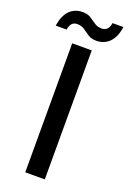

<svg xmlns="http://www.w3.org/2000/svg" viewBox="-205 -923 655 979"><g transform="rotate(20 122.5 -434.0)"><path d="M69 0V-700H175V0ZM179 -754Q152 -754 134 -766Q116 -778 100 -789.5Q84 -801 60 -801Q25 -801 18 -756H-41Q-32 -813 -4.5 -840.5Q23 -868 65 -868Q93 -868 110.5 -856.5Q128 -845 144.5 -833.5Q161 -822 184 -822Q201 -822 212.5 -833Q224 -844 227 -867H286Q278 -810 249.5 -782Q221 -754 179 -754Z"/></g></svg>

Font: Rethink Sans Medium
Style: Regular
Weight: 500
Designer: The Rethink Sans project authors (Hans Thiessen). DM Sans designed by Colophon Foundry.
Foundry: Rethink Communications LLC
Version: Version 1.001